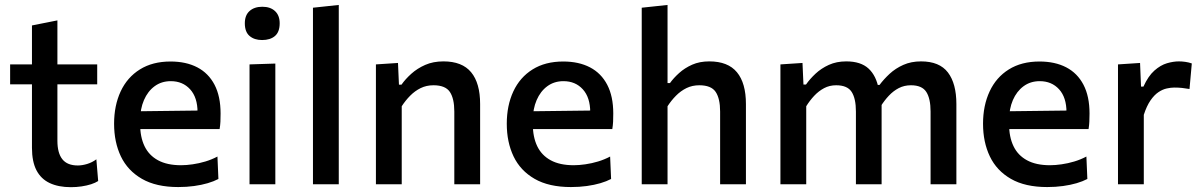

<svg xmlns="http://www.w3.org/2000/svg" viewBox="-20 -764 4982 796"><path d="M274 12Q222.5 12 186.2 -5Q150 -22 131.2 -58Q112.5 -94 112.5 -151Q112.5 -190.5 112.5 -230.2Q112.5 -270 112.5 -309.8Q112.5 -349.5 112.5 -389Q112.5 -428.5 112.5 -468Q112.5 -521 112.5 -566Q112.5 -611 112.5 -658.5L218 -679.5Q218 -641.5 218 -609Q218 -576.5 218 -542.8Q218 -509 218 -468V-180.5Q218 -129.5 238.5 -103.8Q259 -78 302.5 -78Q320.5 -78 341.2 -84.2Q362 -90.5 379.5 -103.5L387 -13.5Q375.5 -6 357.8 -0.2Q340 5.5 318.2 8.8Q296.5 12 274 12ZM22 -414.5V-497H383V-414.5Q334 -414.5 284.5 -414.5Q235 -414.5 188 -414.5H142.5Z M719 11.5Q627.5 11.5 568.5 -22.5Q509.5 -56.5 481.2 -115.5Q453 -174.5 453 -251Q453 -326.5 480.2 -385Q507.5 -443.5 560 -476.2Q612.5 -509 687 -509Q751.5 -509 798 -484.8Q844.5 -460.5 869.5 -412.5Q894.5 -364.5 894.5 -293.5Q894.5 -274.5 893.8 -259.2Q893 -244 890.5 -229L797 -270Q798 -277.5 798.5 -284.8Q799 -292 799 -298.5Q799 -360 768.2 -393.8Q737.5 -427.5 688 -427.5Q649.5 -427.5 621 -406.5Q592.5 -385.5 576.8 -349Q561 -312.5 561 -265V-249Q561 -196 579.2 -158Q597.5 -120 635.2 -99.5Q673 -79 730.5 -79Q752.5 -79 778.8 -82.8Q805 -86.5 831.5 -94.5Q858 -102.5 881.5 -115L885.5 -22Q866.5 -12 841 -4.5Q815.5 3 784.8 7.2Q754 11.5 719 11.5ZM496 -229V-302L826.5 -306L890.5 -279.5V-229Z M1014.5 0Q1014.5 -54.5 1014.5 -105.5Q1014.5 -156.5 1014.5 -218V-268Q1014.5 -314 1014.5 -352.5Q1014.5 -391 1014.5 -426Q1014.5 -461 1014.5 -497L1121.5 -500.5Q1121.5 -464 1121.5 -428.5Q1121.5 -393 1121.5 -354Q1121.5 -315 1121.5 -268V-218Q1121.5 -156.5 1121.5 -105.5Q1121.5 -54.5 1121.5 0ZM1066.5 -598Q1034.5 -598 1014.8 -614.8Q995 -631.5 995 -667.5Q995 -701 1014.8 -718.5Q1034.5 -736 1067.5 -736Q1101 -736 1120.2 -718Q1139.5 -700 1139.5 -667.5Q1139.5 -631.5 1120 -614.8Q1100.5 -598 1066.5 -598Z M1277.5 0Q1277.5 -54.5 1277.5 -105.5Q1277.5 -156.5 1277.5 -218V-493.5Q1277.5 -556 1277.5 -615.5Q1277.5 -675 1277.5 -732L1384.5 -743.5Q1384.5 -683.5 1384.5 -622.2Q1384.5 -561 1384.5 -493.5V-218Q1384.5 -156.5 1384.5 -105.5Q1384.5 -54.5 1384.5 0Z M1538.5 0Q1538.5 -54.5 1538.5 -105.5Q1538.5 -156.5 1538.5 -218V-268Q1538.5 -323.5 1538.5 -381.2Q1538.5 -439 1538.5 -497L1630 -503L1634 -413H1644.5Q1660.5 -436 1685.2 -458.2Q1710 -480.5 1743 -495Q1776 -509.5 1818.5 -509.5Q1896 -509.5 1933.2 -464.5Q1970.5 -419.5 1970.5 -332.5Q1970.5 -300 1970.5 -273.8Q1970.5 -247.5 1970.5 -218Q1970.5 -158 1970.5 -106.2Q1970.5 -54.5 1970.5 0H1863.5Q1863.5 -54.5 1863.5 -105.8Q1863.5 -157 1863.5 -212.5V-301.5Q1863.5 -355.5 1845 -383Q1826.5 -410.5 1777 -410.5Q1748 -410.5 1724 -398.8Q1700 -387 1680.5 -367.2Q1661 -347.5 1645.5 -323.5V-212.5Q1645.5 -155 1645.5 -104.8Q1645.5 -54.5 1645.5 0Z M2347 11.5Q2255.5 11.5 2196.5 -22.5Q2137.5 -56.5 2109.2 -115.5Q2081 -174.5 2081 -251Q2081 -326.5 2108.2 -385Q2135.5 -443.5 2188 -476.2Q2240.5 -509 2315 -509Q2379.5 -509 2426 -484.8Q2472.5 -460.5 2497.5 -412.5Q2522.5 -364.5 2522.5 -293.5Q2522.5 -274.5 2521.8 -259.2Q2521 -244 2518.5 -229L2425 -270Q2426 -277.5 2426.5 -284.8Q2427 -292 2427 -298.5Q2427 -360 2396.2 -393.8Q2365.5 -427.5 2316 -427.5Q2277.5 -427.5 2249 -406.5Q2220.5 -385.5 2204.8 -349Q2189 -312.5 2189 -265V-249Q2189 -196 2207.2 -158Q2225.5 -120 2263.2 -99.5Q2301 -79 2358.5 -79Q2380.5 -79 2406.8 -82.8Q2433 -86.5 2459.5 -94.5Q2486 -102.5 2509.5 -115L2513.5 -22Q2494.5 -12 2469 -4.5Q2443.5 3 2412.8 7.2Q2382 11.5 2347 11.5ZM2124 -229V-302L2454.5 -306L2518.5 -279.5V-229Z M2640.5 0Q2640.5 -54.5 2640.5 -105.5Q2640.5 -156.5 2640.5 -218V-493.5Q2640.5 -556 2640.5 -615.2Q2640.5 -674.5 2640.5 -732L2747.5 -743.5Q2747.5 -684 2747.5 -622.5Q2747.5 -561 2747.5 -493.5V-419.5H2757.5Q2772.5 -440.5 2795.5 -461.2Q2818.5 -482 2849.5 -495.8Q2880.5 -509.5 2920.5 -509.5Q2998 -509.5 3035.2 -464.5Q3072.5 -419.5 3072.5 -332.5Q3072.5 -300 3072.5 -273.8Q3072.5 -247.5 3072.5 -218Q3072.5 -158 3072.5 -106.2Q3072.5 -54.5 3072.5 0H2965.5Q2965.5 -54.5 2965.5 -105.8Q2965.5 -157 2965.5 -212.5V-301.5Q2965.5 -355.5 2947 -383Q2928.5 -410.5 2879 -410.5Q2850 -410.5 2826 -398.8Q2802 -387 2782.5 -367.2Q2763 -347.5 2747.5 -323.5V-212.5Q2747.5 -155 2747.5 -104.8Q2747.5 -54.5 2747.5 0Z M3215.5 0Q3215.5 -54.5 3215.5 -105.5Q3215.5 -156.5 3215.5 -218V-268Q3215.5 -323.5 3215.5 -381.2Q3215.5 -439 3215.5 -497L3307 -503L3311 -413.5H3321.5Q3337.5 -436.5 3361 -458.5Q3384.5 -480.5 3416.2 -495Q3448 -509.5 3488.5 -509.5Q3548.5 -509.5 3580.8 -479.8Q3613 -450 3623 -394.5L3630 -392Q3632.5 -378.5 3633.8 -363.8Q3635 -349 3635 -332.5Q3635 -300 3635 -273.8Q3635 -247.5 3635 -218Q3635 -158 3635 -106.2Q3635 -54.5 3635 0H3528.5Q3528.5 -54.5 3528.5 -105.8Q3528.5 -157 3528.5 -212.5V-301.5Q3528.5 -355.5 3510.8 -383Q3493 -410.5 3446.5 -410.5Q3419 -410.5 3396.5 -398.5Q3374 -386.5 3355.5 -366.8Q3337 -347 3322.5 -323.5V-212.5Q3322.5 -155 3322.5 -104.8Q3322.5 -54.5 3322.5 0ZM3838 0Q3838 -54.5 3838 -105.8Q3838 -157 3838 -212.5V-301.5Q3838 -355.5 3820.2 -383Q3802.5 -410.5 3756.5 -410.5Q3729 -410.5 3706.2 -398.8Q3683.5 -387 3665 -367.2Q3646.5 -347.5 3631.5 -323.5L3616 -412H3626.5Q3644 -435.5 3668.2 -458Q3692.5 -480.5 3725 -495Q3757.5 -509.5 3798.5 -509.5Q3875 -509.5 3910 -463.5Q3945 -417.5 3945 -332.5Q3945 -300 3945 -273.8Q3945 -247.5 3945 -218Q3945 -158 3945 -106.2Q3945 -54.5 3945 0Z M4321.5 11.5Q4230 11.5 4171 -22.5Q4112 -56.5 4083.8 -115.5Q4055.5 -174.5 4055.5 -251Q4055.5 -326.5 4082.8 -385Q4110 -443.5 4162.5 -476.2Q4215 -509 4289.5 -509Q4354 -509 4400.5 -484.8Q4447 -460.5 4472 -412.5Q4497 -364.5 4497 -293.5Q4497 -274.5 4496.2 -259.2Q4495.5 -244 4493 -229L4399.5 -270Q4400.5 -277.5 4401 -284.8Q4401.5 -292 4401.5 -298.5Q4401.5 -360 4370.8 -393.8Q4340 -427.5 4290.5 -427.5Q4252 -427.5 4223.5 -406.5Q4195 -385.5 4179.2 -349Q4163.5 -312.5 4163.5 -265V-249Q4163.5 -196 4181.8 -158Q4200 -120 4237.8 -99.5Q4275.5 -79 4333 -79Q4355 -79 4381.2 -82.8Q4407.5 -86.5 4434 -94.5Q4460.5 -102.5 4484 -115L4488 -22Q4469 -12 4443.5 -4.5Q4418 3 4387.2 7.2Q4356.5 11.5 4321.5 11.5ZM4098.5 -229V-302L4429 -306L4493 -279.5V-229Z M4615 0Q4615 -54.5 4615 -105.5Q4615 -156.5 4615 -218V-268Q4615 -323.5 4615 -381.2Q4615 -439 4615 -497L4706.5 -503L4710.5 -405H4720.5Q4740.5 -449 4766 -471.5Q4791.5 -494 4818 -501.8Q4844.5 -509.5 4867.5 -509.5Q4880.5 -509.5 4894.5 -507.5Q4908.5 -505.5 4921 -501L4911.5 -395Q4894 -398 4880 -399.5Q4866 -401 4848 -401Q4834 -401 4817 -397.2Q4800 -393.5 4782.8 -382Q4765.5 -370.5 4749.8 -347.8Q4734 -325 4722 -288V-212.5Q4722 -155 4722 -104.8Q4722 -54.5 4722 0Z"/></svg>

Font: Commissioner Thin Medium
Style: Regular
Weight: 500
Version: Version 1.000